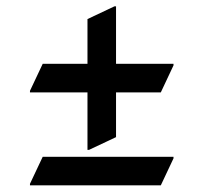

<svg xmlns="http://www.w3.org/2000/svg" viewBox="-20 -695 633 597"><path d="M73.2 -118.7V-123.5L112.8 -207.5H519.5V-202.6L480 -118.7ZM340.8 -675.3V-496.6H519.5V-491.7L480 -407.7H340.8V-268.6L256.8 -229H252V-407.7H73.2V-412.6L112.8 -496.6H252V-635.7L335.9 -675.3Z"/></svg>

Font: Nova Round
Style: Book
Weight: 400
Version: Version 2.000